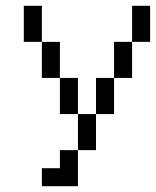

<svg xmlns="http://www.w3.org/2000/svg" viewBox="-20 -645 540 665"><path d="M187.5 -62.5H125V0H250Q250 0 250 -125H187.5ZM250 -125H312.5Q312.5 -125 312.5 -250H250Q250 -250 250 -125ZM250 -250Q250 -250 250 -375H187.5Q187.5 -375 187.5 -250ZM312.5 -250H375Q375 -250 375 -375H312.5Q312.5 -375 312.5 -250ZM187.5 -375Q187.5 -375 187.5 -500H125Q125 -500 125 -375ZM375 -375H437.5Q437.5 -375 437.5 -500H375Q375 -500 375 -375ZM125 -500Q125 -500 125 -625H62.5Q62.5 -625 62.5 -500ZM437.5 -500H500Q500 -500 500 -625H437.5Q437.5 -625 437.5 -500Z"/></svg>

Font: Unifont
Style: Regular
Weight: 500
Version: Version 15.1.04